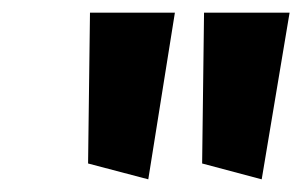

<svg xmlns="http://www.w3.org/2000/svg" viewBox="-20 -849 477 303"><path d="M214 -566 256 -829H122L119 -591ZM393 -566 437 -829H302L299 -591Z"/></svg>

Font: Bluebird
Style: SfBdExtObl
Weight: 700
Designer: Jasper
Foundry: Cannot Into Space Fonts
Version: Version 0.98